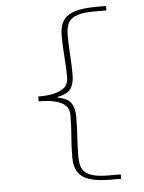

<svg xmlns="http://www.w3.org/2000/svg" viewBox="-58 -754 716 952"><g transform="rotate(-5 300.0 -278.0)"><path d="M458 152Q412 152 377.5 146Q343 140 320 126Q297 112 285.5 87.5Q274 63 274 26Q274 -30 278.5 -80.5Q283 -131 283 -185Q283 -200 277 -215Q271 -230 254.5 -241Q238 -252 208.5 -259Q179 -266 132 -266V-290Q179 -290 208.5 -297Q238 -304 254.5 -315Q271 -326 277 -341Q283 -356 283 -371Q283 -419 278.5 -475Q274 -531 274 -582Q274 -619 285.5 -643.5Q297 -668 320 -682Q343 -696 377.5 -702Q412 -708 458 -708H506V-686H446Q402 -686 374.5 -679.5Q347 -673 331 -659.5Q315 -646 309.5 -625.5Q304 -605 304 -578Q304 -532 307.5 -481.5Q311 -431 311 -382Q311 -340 294.5 -314.5Q278 -289 228 -280V-276Q278 -267 294.5 -241.5Q311 -216 311 -174Q311 -146 310 -121.5Q309 -97 307.5 -73.5Q306 -50 305 -26.5Q304 -3 304 22Q304 49 309.5 69.5Q315 90 331 103.5Q347 117 374.5 123.5Q402 130 446 130H506V152Z"/></g></svg>

Font: Source Code Pro ExtraLight
Style: Regular
Weight: 200
Monospace: yes
Designer: Paul D. Hunt, Teo Tuominen
Foundry: Adobe Systems Incorporated
Version: Version 2.030;PS 1.000;hotconv 16.6.51;makeotf.lib2.5.65220